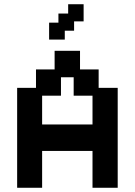

<svg xmlns="http://www.w3.org/2000/svg" viewBox="-20 -876 637 907"><path d="M61 11V-461H150V-548H238V-636H358V-548H446V-461H536V11H417V-163H179V11ZM179 -288H417V-424H328V-511H268V-424H179ZM212 -689V-769H256V-812H302V-856H375V-775H330V-731H286V-689Z"/></svg>

Font: Pixelify Sans SemiBold
Style: Regular
Weight: 600
Designer: Stefie Justprince
Foundry: Typecalism Foundryline
Version: Version 1.000